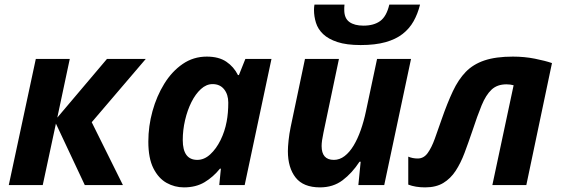

<svg xmlns="http://www.w3.org/2000/svg" viewBox="-20 -801 2431 831"><path d="M18 0 135 -546H282L228 -292L443 -546H611L377 -272L512 0H347L222 -266L165 0Z M776 10Q736 10 701 -9.5Q666 -29 644 -72.5Q622 -116 622 -188Q622 -255 640 -320Q658 -385 691 -438.5Q724 -492 770.5 -524Q817 -556 875 -556Q927 -556 959.5 -534Q992 -512 1010 -476H1014L1042 -546H1155L1039 0H929L936 -71H932Q903 -35 865.5 -12.5Q828 10 776 10ZM834 -109Q864 -109 890 -133Q916 -157 934.5 -194.5Q953 -232 961 -275Q968 -311 968 -357Q968 -392 950 -414.5Q932 -437 900 -437Q873 -437 849.5 -415.5Q826 -394 808.5 -359Q791 -324 781 -281Q771 -238 771 -195Q771 -109 834 -109Z M1226 -147Q1226 -165 1229 -193.5Q1232 -222 1238 -251L1300 -546H1447L1380 -227Q1372 -190 1372 -169Q1372 -109 1425 -109Q1450 -109 1471.5 -125.5Q1493 -142 1510.5 -171Q1528 -200 1541.5 -238.5Q1555 -277 1564 -320L1612 -546H1759L1643 0H1531L1541 -101H1536Q1504 -52 1463 -21Q1422 10 1365 10Q1293 10 1259.5 -32.5Q1226 -75 1226 -147ZM1339 -758Q1339 -764 1339.5 -770Q1340 -776 1341 -781H1471Q1470 -773 1470 -768Q1470 -763 1470 -758Q1470 -722 1492 -706Q1514 -690 1553 -690Q1598 -690 1625.5 -710Q1653 -730 1665 -781H1798Q1788 -741 1770 -709Q1752 -677 1722.5 -654Q1693 -631 1648.5 -618.5Q1604 -606 1541 -606Q1480 -606 1440.5 -619Q1401 -632 1378.5 -653.5Q1356 -675 1347.5 -702.5Q1339 -730 1339 -758Z M1820 10Q1778 10 1747 -2V-123Q1766 -115 1788 -115Q1814 -115 1831 -138.5Q1848 -162 1862 -201Q1876 -240 1892 -286Q1916 -355 1940 -406Q1964 -457 1996 -490Q2028 -523 2077 -539.5Q2126 -556 2200 -556Q2250 -556 2295 -547Q2340 -538 2369 -528L2258 0H2111L2203 -432Q2196 -434 2188 -435Q2180 -436 2172 -436Q2132 -436 2107.5 -413Q2083 -390 2064.5 -345Q2046 -300 2024 -233Q2007 -183 1990.5 -139Q1974 -95 1952 -61.5Q1930 -28 1898.5 -9Q1867 10 1820 10Z"/></svg>

Font: BC Sans
Style: Bold Italic
Weight: 700
Italic angle: -12°
Designer: Monotype Design Team
Province of B.C.
Foundry: Monotype Imaging Inc.
Version: Version 2.000;GOOG;noto-source:20170915:90ef993387c0